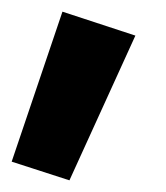

<svg xmlns="http://www.w3.org/2000/svg" viewBox="-20 -131 284 329"><path d="M212 -70 99 178 0 146 87 -111Z"/></svg>

Font: Gudea
Style: Bold
Weight: 700
Designer: Agustina Mingote
Foundry: Agustina Mingote
Version: Version 1.002